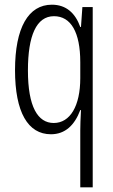

<svg xmlns="http://www.w3.org/2000/svg" viewBox="-20 -562 482 818"><path d="M322 -6V236H375V-532H331L325 -447H322C301 -506 262 -542 201 -542C101 -542 44 -444 44 -263C44 -84 99 10 197 10C258 10 298 -29 322 -93H325C323 -58 322 -25 322 -6ZM209 -38C141 -38 99 -107 99 -262C99 -410 135 -493 210 -493C282 -493 322 -425 322 -297V-229C322 -111 279 -38 209 -38Z"/></svg>

Font: Noto Sans Khmer UI ExtraCondensed Light
Style: Regular
Weight: 300
Width: 2
Designer: Danh Hong and the Monotype Design Team
Foundry: Monotype Imaging Inc.
Version: Version 2.002